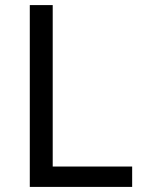

<svg xmlns="http://www.w3.org/2000/svg" viewBox="-20 -734 564 754"><path d="M97 0V-714H187V-80H499V0Z"/></svg>

Font: Noto Sans Mende Kikakui
Style: Regular
Weight: 400
Designer: Monotype Design Team
Foundry: Monotype Imaging Inc.
Version: Version 2.003; ttfautohint (v1.8.4.7-5d5b)